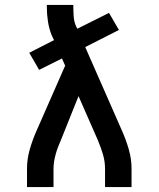

<svg xmlns="http://www.w3.org/2000/svg" viewBox="-20 -755 640 775"><path d="M89 0V-74Q89 -113 100 -151.5Q111 -190 127 -226L243 -490L230 -519L138 -473L98 -542L198 -593L189 -612Q178 -639 173.5 -668.5Q169 -698 169 -728V-735H276V-728Q276 -708 277.5 -687.5Q279 -667 287 -649L292 -639L420 -703L460 -634L324 -565L473 -226Q489 -190 500 -151.5Q511 -113 511 -74V0H404V-74Q404 -103 395.5 -132Q387 -161 375 -189L297 -367L226 -190Q220 -176 214.5 -162Q209 -148 205 -133.5Q201 -119 198.5 -104Q196 -89 196 -74V0Z"/></svg>

Font: Iosevka Curly Slab SmBdEx
Style: Regular
Weight: 600
Width: 7
Monospace: yes
Designer: Belleve Invis
Foundry: Belleve Invis
Version: Version 11.1.0; ttfautohint (v1.8.3)